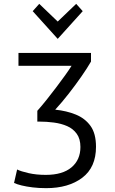

<svg xmlns="http://www.w3.org/2000/svg" viewBox="-20 -793 600 998"><path d="M220 185Q182 185 149.5 181Q117 177 92.5 171Q68 165 53 158L69 88Q89 98 129 107Q169 116 218 116Q305 116 351.5 77Q398 38 398 -29Q398 -71 379 -97.5Q360 -124 329 -137.5Q298 -151 260 -156Q222 -161 183 -161H174V-217Q198 -244 223.5 -276Q249 -308 273.5 -340.5Q298 -373 318.5 -401.5Q339 -430 352 -451H76V-518H453V-473Q434 -440 403.5 -396Q373 -352 337.5 -306.5Q302 -261 267 -223Q326 -217 374 -197.5Q422 -178 450.5 -138.5Q479 -99 479 -30Q479 77 407.5 131Q336 185 220 185ZM280 -591 150 -735 184 -773 280 -681 376 -773 410 -735Z"/></svg>

Font: Ubuntu Sans Mono
Style: Regular
Weight: 400
Monospace: yes
Designer: Dalton Maag Ltd
Foundry: Dalton Maag Ltd
Version: Version 1.006